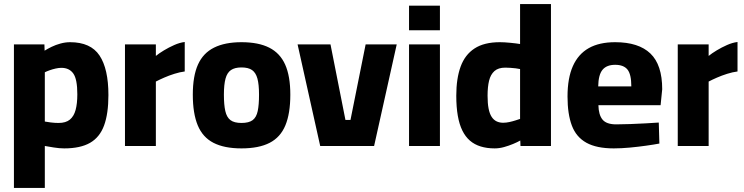

<svg xmlns="http://www.w3.org/2000/svg" viewBox="-20 -723 3686 951"><path d="M49 208V-503H200L201 -472Q215 -481 235.5 -491Q256 -501 280 -507.5Q304 -514 327 -514Q429 -514 473 -448Q517 -382 517 -252Q517 -160 495.5 -101.5Q474 -43 426 -15.5Q378 12 298 12Q274 12 246.5 7.5Q219 3 202 0V208ZM270 -114Q306 -114 326 -130.5Q346 -147 354.5 -178.5Q363 -210 363 -256Q363 -331 343 -359Q323 -387 284 -387Q271 -387 255.5 -383.5Q240 -380 226 -375Q212 -370 202 -365V-121Q212 -119 231.5 -116.5Q251 -114 270 -114Z M599 0V-503H752V-446Q768 -459 792 -473.5Q816 -488 843 -500Q870 -512 895 -515V-369Q871 -366 844 -357.5Q817 -349 793 -338.5Q769 -328 752 -319V0Z M1176 12Q1091 12 1037.5 -15.5Q984 -43 959.5 -102Q935 -161 935 -254Q935 -346 960.5 -403Q986 -460 1040 -487Q1094 -514 1176 -514Q1260 -514 1313.5 -487Q1367 -460 1392.5 -403Q1418 -346 1418 -254Q1418 -161 1393.5 -102Q1369 -43 1315.5 -15.5Q1262 12 1176 12ZM1176 -114Q1213 -114 1231.5 -128Q1250 -142 1256.5 -173Q1263 -204 1263 -254Q1263 -305 1255 -334Q1247 -363 1228.5 -376Q1210 -389 1176 -389Q1143 -389 1124 -376Q1105 -363 1097 -333.5Q1089 -304 1089 -254Q1089 -204 1096 -173Q1103 -142 1121.5 -128Q1140 -114 1176 -114Z M1566 0 1454 -503H1617L1691 -129H1716L1791 -503H1945L1833 0Z M2006 0V-503H2159V0ZM2006 -573V-695H2159V-573Z M2430 12Q2392 12 2361 2.5Q2330 -7 2307.5 -26.5Q2285 -46 2270 -76.5Q2255 -107 2247.5 -150Q2240 -193 2240 -249Q2240 -334 2261.5 -393Q2283 -452 2330.5 -483Q2378 -514 2456 -514Q2478 -514 2508 -511Q2538 -508 2556 -505V-703H2709V0H2558L2557 -27Q2543 -19 2521.5 -10Q2500 -1 2476.5 5.5Q2453 12 2430 12ZM2472 -115Q2487 -115 2503 -118.5Q2519 -122 2533 -126.5Q2547 -131 2556 -134V-381Q2548 -383 2535 -384.5Q2522 -386 2508 -387Q2494 -388 2483 -388Q2448 -388 2429 -371Q2410 -354 2402.5 -323.5Q2395 -293 2395 -249Q2395 -211 2400 -185.5Q2405 -160 2415 -144.5Q2425 -129 2439.5 -122Q2454 -115 2472 -115Z M3020 12Q2935 12 2884.5 -16Q2834 -44 2812.5 -101Q2791 -158 2791 -245Q2791 -336 2817.5 -395.5Q2844 -455 2896 -484.5Q2948 -514 3027 -514Q3143 -514 3201.5 -458Q3260 -402 3260 -281L3252 -202H2944Q2945 -154 2964.5 -130.5Q2984 -107 3032 -107Q3063 -107 3101.5 -108.5Q3140 -110 3178 -112Q3216 -114 3243 -116L3246 -12Q3220 -7 3181 -1.5Q3142 4 3100 8Q3058 12 3020 12ZM2943 -295H3107Q3107 -355 3088 -378.5Q3069 -402 3027 -402Q2985 -402 2964.5 -377.5Q2944 -353 2943 -295Z M3337 0V-503H3490V-446Q3506 -459 3530 -473.5Q3554 -488 3581 -500Q3608 -512 3633 -515V-369Q3609 -366 3582 -357.5Q3555 -349 3531 -338.5Q3507 -328 3490 -319V0Z"/></svg>

Font: Cairo ExtraBold
Style: Regular
Weight: 800
Designer: Mohamed Gaber, Accademia di Belle Arti di Urbino
Foundry: Kief Type Foundry, Accademia di Belle Arti di Urbino
Version: Version 3.117